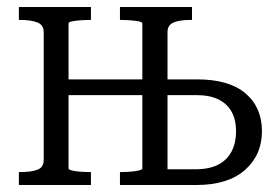

<svg xmlns="http://www.w3.org/2000/svg" viewBox="-20 -529 788 549"><path d="M105 -72V-437Q105 -458 86.5 -465Q68 -472 39 -472H34V-509H240V-472H237Q225 -472 210.5 -471Q196 -470 186 -468Q176 -466 176 -462V-47Q176 -44 186 -41.5Q196 -39 210.5 -38Q225 -37 237 -37H240V0H34V-37H39Q68 -37 86.5 -43.5Q105 -50 105 -72ZM143 -257V-302H427V-257ZM459 -437V-45H539Q579 -45 604.5 -58.5Q630 -72 642.5 -96.5Q655 -121 655 -153Q655 -186 642.5 -209Q630 -232 605 -244.5Q580 -257 542 -257H441V-302H544Q635 -302 682 -262Q729 -222 729 -154Q729 -86 680.5 -43Q632 0 541 0H323V-37H325Q337 -37 351.5 -38Q366 -39 376.5 -41.5Q387 -44 387 -47V-462Q387 -466 376.5 -468Q366 -470 351.5 -471Q337 -472 325 -472H323V-509H529V-472H524Q495 -472 477 -465Q459 -458 459 -437Z"/></svg>

Font: Roboto Serif 28pt Condensed Light
Style: Regular
Weight: 300
Width: 3
Designer: Greg Gazdowicz
Foundry: Commercial Type
Version: Version 1.008